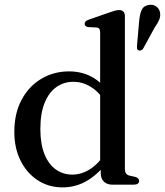

<svg xmlns="http://www.w3.org/2000/svg" viewBox="-20 -780 697 811"><path d="M405.5 -81 403 -84.5V-642.5Q403 -653.5 399.2 -658.5Q395.5 -663.5 387 -664L353 -665.5Q344.5 -667 341 -670.5Q337.5 -674 337.5 -679.5Q337.5 -685.5 341.8 -689.8Q346 -694 356.5 -697.5L441 -727Q456 -732.5 465.8 -735Q475.5 -737.5 483 -737.5Q495.5 -737.5 501.5 -730.8Q507.5 -724 507.5 -712.5V-67.5Q507.5 -54 512.5 -47.2Q517.5 -40.5 527.5 -38L550.5 -33Q559 -30.5 563.2 -26.5Q567.5 -22.5 567.5 -16Q567.5 -8.5 562 -4.2Q556.5 0 545 0H454Q432 0 418.8 -12.8Q405.5 -25.5 405.5 -49ZM40.5 -223Q40.5 -301.5 71.5 -359Q102.5 -416.5 155 -447.5Q207.5 -478.5 272 -478.5Q331 -478.5 377.2 -449.8Q423.5 -421 451.5 -367.5L427.5 -343.5Q402.5 -388 366.5 -411.2Q330.5 -434.5 289.5 -434.5Q250 -434.5 218.5 -412.5Q187 -390.5 168.8 -346.2Q150.5 -302 150.5 -235Q150.5 -171.5 168 -128.5Q185.5 -85.5 216 -64Q246.5 -42.5 285 -42.5Q325 -42.5 361 -65.8Q397 -89 426.5 -135L442.5 -109.5Q404 -52 353.8 -20.2Q303.5 11.5 244.5 11.5Q185.5 11.5 139.5 -18.5Q93.5 -48.5 67 -101.2Q40.5 -154 40.5 -223ZM567.5 -688Q570 -718.5 578 -737Q586 -755.5 608 -759Q626 -762.5 639.2 -753.2Q652.5 -744 655.5 -729Q659 -713 652.8 -697.5Q646.5 -682 633.5 -664L584 -573.5Q580.5 -569.5 575.5 -567.5Q570.5 -565.5 565.5 -567Q560 -569 559.2 -574Q558.5 -579 558.5 -585Z"/></svg>

Font: Fraunces 20pt
Style: Regular
Weight: 400
Version: Version 1.000;[b76b70a41]